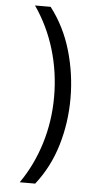

<svg xmlns="http://www.w3.org/2000/svg" viewBox="-61 -830 542 1003"><g transform="rotate(5 209.5 -328.5)"><path d="M82 135Q150 37 186 -80.5Q222 -198 222 -325Q222 -453 186.5 -572Q151 -691 81 -792H163Q237 -696 272.5 -574Q308 -452 308 -324Q308 -196 272.5 -77.5Q237 41 163 135Z"/></g></svg>

Font: lsinhala15
Style: Book
Weight: 400
Designer: Jelle Bosma - Monotype Design Team
Foundry: Monotype Imaging Inc.
Version: Version 2.003